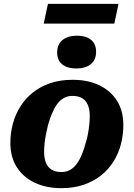

<svg xmlns="http://www.w3.org/2000/svg" viewBox="-20 -967 698 1001"><path d="M426 -219Q434 -244 438.5 -268.5Q443 -293 445.5 -317Q448 -341 448 -362Q448 -395 438.5 -418.5Q429 -442 409.5 -454.5Q390 -467 357 -467Q332 -467 312 -455.5Q292 -444 277 -423Q262 -402 251 -375Q240 -348 231 -318Q225 -293 220 -268.5Q215 -244 212.5 -220.5Q210 -197 210 -175Q210 -142 219.5 -118.5Q229 -95 249 -82.5Q269 -70 301 -70Q326 -70 346 -81.5Q366 -93 381 -114Q396 -135 407 -162Q418 -189 426 -219ZM34 -222Q34 -273 47 -321.5Q60 -370 86 -411.5Q112 -453 150.5 -484Q189 -515 241 -533Q293 -551 358 -551Q438 -551 497.5 -522.5Q557 -494 590 -441.5Q623 -389 623 -315Q623 -264 610.5 -215.5Q598 -167 572 -125.5Q546 -84 507.5 -53Q469 -22 417 -4Q365 14 300 14Q221 14 161 -14.5Q101 -43 67.5 -95.5Q34 -148 34 -222ZM378 -610Q426 -610 453.5 -632.5Q481 -655 481 -697Q481 -738 454.5 -759.5Q428 -781 381 -781Q334 -781 306 -758.5Q278 -736 278 -694Q278 -653 304.5 -631.5Q331 -610 378 -610ZM230 -947H598L576 -844H208Z"/></svg>

Font: Roboto Serif
Style: Bold Italic
Weight: 700
Italic angle: -10°
Designer: Greg Gazdowicz
Foundry: Commercial Type
Version: Version 1.008